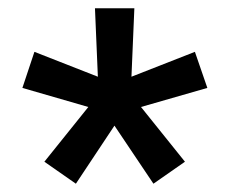

<svg xmlns="http://www.w3.org/2000/svg" viewBox="-20 -767 554 463"><path d="M256 -464 350 -324 426 -377 320 -509 480 -555 450 -642 297 -582 304 -747H209L216 -582L63 -642L34 -555L193 -509L87 -377L163 -324Z"/></svg>

Font: IBM Plex Thai Looped Medium
Style: Regular
Weight: 500
Designer: Mike Abbink, Paul van der Laan, Pieter van Rosmalen, Ben Mitchell, Mark Frömberg
Foundry: Bold Monday
Version: Version 1.0